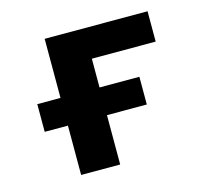

<svg xmlns="http://www.w3.org/2000/svg" viewBox="-81 -609 762 703"><g transform="rotate(-15 300.0 -258.0)"><path d="M144 -187H56V-292H144V-516H534V-401H292V-292H443V-187H292V0H144Z"/></g></svg>

Font: iA Writer Quattro V
Style: Regular
Weight: 400
Designer: Mike Abbink, Paul van der Laan, Pieter van Rosmalen, Oliver Reichenstein
Foundry: Information Architects Inc.
Version: Version 2.000